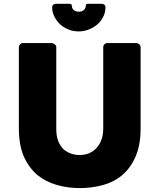

<svg xmlns="http://www.w3.org/2000/svg" viewBox="-20 -966 815 998"><path d="M272.5 -296.9Q272.5 -259.8 282.2 -233.4Q293 -208 308.6 -191.4Q326.2 -175.8 348.6 -168Q370.1 -160.2 394.5 -160.2Q419.9 -160.2 441.4 -168.9Q463.9 -177.7 480.5 -195.3Q497.1 -212.9 506.8 -238.3Q516.6 -263.7 516.6 -296.9Q516.6 -437.5 516.6 -720.7Q516.6 -729.5 523.4 -736.3Q529.3 -742.2 540 -742.2Q588.9 -742.2 685.5 -742.2Q697.3 -742.2 704.1 -735.4Q710.9 -728.5 710.9 -720.7Q710.9 -580.1 710.9 -298.8Q710.9 -211.9 684.6 -152.3Q659.2 -92.8 615.2 -55.7Q572.3 -19.5 514.6 -3.9Q457 11.7 394.5 11.7Q331.1 11.7 274.4 -4.9Q216.8 -21.5 172.9 -57.6Q129.9 -94.7 103.5 -153.3Q78.1 -212.9 78.1 -298.8Q78.1 -439.5 78.1 -720.7Q78.1 -728.5 84 -735.4Q89.8 -742.2 97.7 -742.2Q148.4 -742.2 248 -742.2Q255.9 -742.2 263.7 -736.3Q272.5 -730.5 272.5 -720.7Q272.5 -579.1 272.5 -296.9ZM388.7 -802.7Q359.4 -802.7 334 -813.5Q308.6 -824.2 290 -841.8Q272.5 -859.4 261.7 -881.8Q251 -904.3 251 -927.7Q251 -936.5 256.8 -941.4Q262.7 -946.3 269.5 -946.3Q293.9 -946.3 341.8 -946.3Q347.7 -946.3 350.6 -943.4Q353.5 -940.4 353.5 -935.5Q353.5 -923.8 362.3 -915Q371.1 -905.3 390.6 -905.3Q407.2 -905.3 417 -915Q425.8 -924.8 425.8 -935.5Q425.8 -940.4 428.7 -943.4Q430.7 -946.3 436.5 -946.3Q460.9 -946.3 509.8 -946.3Q516.6 -946.3 522.5 -941.4Q528.3 -936.5 528.3 -927.7Q528.3 -903.3 517.6 -880.9Q506.8 -858.4 488.3 -840.8Q468.8 -824.2 443.4 -813.5Q418 -802.7 388.7 -802.7Z"/></svg>

Font: Cocogoose
Style: Regular
Weight: 400
Designer: Cosimo Lorenzo Pancini
Version: Version 1.000